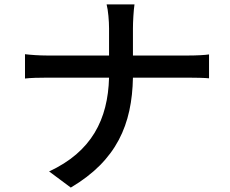

<svg xmlns="http://www.w3.org/2000/svg" viewBox="-20 -802 1040 868"><path d="M473 -674V-551H194C156 -551 117 -554 93 -557V-447C118 -450 156 -451 196 -451H473C468 -262 394 -116 202 -27L300 46C508 -77 577 -240 581 -451H828C863 -451 907 -450 925 -448V-556C907 -553 868 -551 829 -551H581V-674C581 -704 584 -756 588 -782H462C469 -756 473 -706 473 -674Z"/></svg>

Font: DAIFUKU Sans JP Medium
Style: Regular
Weight: 500
Designer: Original font ‘Source Han Sans JP’ : Ryoko NISHIZUKA  (kana, bopomofo & ideographs); Paul D. Hunt (Latin, Greek & Cyrill
Foundry: Daifuku
Version: Version 1.000